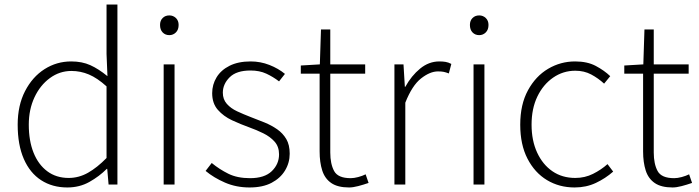

<svg xmlns="http://www.w3.org/2000/svg" viewBox="-20 -814 3085 847"><path d="M277 13Q211 13 161.5 -19Q112 -51 85 -113Q58 -175 58 -264Q58 -349 90.5 -412Q123 -475 176.5 -509Q230 -543 294 -543Q342 -543 378.5 -526.5Q415 -510 454 -478L450 -576V-794H498V0H459L453 -69H451Q418 -36 374.5 -11.5Q331 13 277 13ZM283 -29Q328 -29 368.5 -52Q409 -75 450 -117V-433Q409 -470 372 -485.5Q335 -501 295 -501Q243 -501 200 -469.5Q157 -438 132 -384.5Q107 -331 107 -264Q107 -193 128 -140.5Q149 -88 188.5 -58.5Q228 -29 283 -29Z M702 0V-530H750V0ZM727 -659Q709 -659 697.5 -671Q686 -683 686 -704Q686 -723 697.5 -734.5Q709 -746 727 -746Q744 -746 756 -734.5Q768 -723 768 -704Q768 -683 756 -671Q744 -659 727 -659Z M1081 13Q1022 13 972.5 -8.5Q923 -30 887 -60L914 -95Q948 -67 987.5 -47.5Q1027 -28 1083 -28Q1147 -28 1179 -59Q1211 -90 1211 -133Q1211 -167 1191.5 -189Q1172 -211 1141.5 -226Q1111 -241 1080 -252Q1041 -266 1003.5 -283.5Q966 -301 941 -329.5Q916 -358 916 -403Q916 -441 935.5 -473Q955 -505 993 -524Q1031 -543 1086 -543Q1129 -543 1168.5 -527.5Q1208 -512 1237 -488L1211 -455Q1185 -475 1155 -489Q1125 -503 1085 -503Q1023 -503 993 -473Q963 -443 963 -405Q963 -376 980.5 -356Q998 -336 1026 -323Q1054 -310 1085 -298Q1117 -286 1147.5 -273.5Q1178 -261 1203 -243.5Q1228 -226 1243 -200.5Q1258 -175 1258 -136Q1258 -96 1237.5 -62Q1217 -28 1178 -7.5Q1139 13 1081 13Z M1520 13Q1470 13 1441.5 -6.5Q1413 -26 1401.5 -62Q1390 -98 1390 -146V-489H1307V-525L1391 -530L1396 -684H1437V-530H1591V-489H1437V-141Q1437 -91 1454 -59.5Q1471 -28 1527 -28Q1542 -28 1560.5 -33Q1579 -38 1593 -45L1606 -7Q1583 1 1560 7Q1537 13 1520 13Z M1720 0V-530H1760L1766 -431H1768Q1795 -480 1833.5 -511.5Q1872 -543 1918 -543Q1933 -543 1945.5 -541Q1958 -539 1971 -532L1960 -490Q1947 -495 1937.5 -497Q1928 -499 1912 -499Q1877 -499 1837.5 -468Q1798 -437 1768 -361V0Z M2069 0V-530H2117V0ZM2094 -659Q2076 -659 2064.5 -671Q2053 -683 2053 -704Q2053 -723 2064.5 -734.5Q2076 -746 2094 -746Q2111 -746 2123 -734.5Q2135 -723 2135 -704Q2135 -683 2123 -671Q2111 -659 2094 -659Z M2515 13Q2447 13 2393 -19.5Q2339 -52 2307 -114Q2275 -176 2275 -264Q2275 -353 2309 -415.5Q2343 -478 2398 -510.5Q2453 -543 2517 -543Q2571 -543 2608.5 -523Q2646 -503 2672 -478L2645 -445Q2619 -469 2588 -485.5Q2557 -502 2518 -502Q2464 -502 2420 -471.5Q2376 -441 2350.5 -388Q2325 -335 2325 -264Q2325 -194 2349.5 -141Q2374 -88 2417 -58.5Q2460 -29 2518 -29Q2560 -29 2596 -47Q2632 -65 2660 -90L2685 -57Q2651 -27 2608.5 -7Q2566 13 2515 13Z M2947 13Q2897 13 2868.5 -6.5Q2840 -26 2828.5 -62Q2817 -98 2817 -146V-489H2734V-525L2818 -530L2823 -684H2864V-530H3018V-489H2864V-141Q2864 -91 2881 -59.5Q2898 -28 2954 -28Q2969 -28 2987.5 -33Q3006 -38 3020 -45L3033 -7Q3010 1 2987 7Q2964 13 2947 13Z"/></svg>

Font: Noto Sans KR ExtraLight
Style: Regular
Weight: 250
Designer: Ryoko NISHIZUKA  (kana, bopomofo & ideographs); Paul D. Hunt (Latin, Greek & Cyrillic); Sandoll Communications , Soo-you
Foundry: Adobe
Version: Version 2.004-H2;hotconv 1.0.118;makeotfexe 2.5.65603